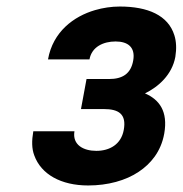

<svg xmlns="http://www.w3.org/2000/svg" viewBox="-20 -558 559 588"><path d="M359 -160C351 -116 316 -96 275 -96C236 -96 201 -114 208 -156H82C77 -127 77 -103 85 -82C106 -24 167 10 250 10C310 10 365 -5 405 -32C441 -56 473 -93 483 -149C495 -217 468 -253 424 -272C465 -292 507 -329 517 -384C521 -409 520 -431 514 -450C495 -511 433 -538 347 -538C321 -538 295 -534 271 -527C206 -508 142 -461 127 -376H254C261 -415 297 -431 334 -431C372 -431 395 -413 388 -373C381 -332 355 -316 314 -316H245L228 -224H298C343 -224 368 -209 359 -160Z"/></svg>

Font: Asimov
Style: NarIt
Weight: 500
Designer: Google
Version: Version 2.000980; 2014